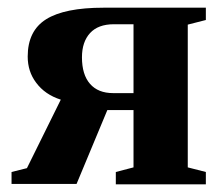

<svg xmlns="http://www.w3.org/2000/svg" viewBox="-20 -479 581 499"><path d="M327 -44V-193H259L179 -1H10V-32L50 -42L138 -220Q97 -233 74 -264Q52 -293 52 -332Q52 -399 100 -429Q148 -459 249 -459H515V-427L468 -415V-44L515 -32V0H281V-32ZM327 -416H276Q235 -416 214 -393Q193 -370 193 -330Q193 -285 214 -261Q235 -237 274 -237H327Z"/></svg>

Font: Libra Serif Modern
Style: Bold
Weight: 700
Designer: Stefan Peev, Context Ltd
Foundry: Ascender Corporation
Version: Version 1.000